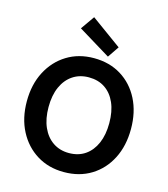

<svg xmlns="http://www.w3.org/2000/svg" viewBox="-137 -1061 1031 1179"><g transform="rotate(15 379.0 -471.5)"><path d="M379 12Q282 12 207.5 -34Q133 -80 90.5 -161.5Q48 -243 48 -350Q48 -457 90.5 -538.5Q133 -620 207.5 -666Q282 -712 379 -712Q478 -712 552.5 -666Q627 -620 668.5 -538.5Q710 -457 710 -350Q710 -243 668.5 -161.5Q627 -80 552.5 -34Q478 12 379 12ZM379 -109Q439 -109 482 -138.5Q525 -168 548.5 -222Q572 -276 572 -350Q572 -425 548.5 -478.5Q525 -532 482 -561Q439 -590 379 -590Q321 -590 277.5 -561Q234 -532 210 -478.5Q186 -425 186 -350Q186 -276 210 -222Q234 -168 277.5 -138.5Q321 -109 379 -109ZM458 -743 253 -868 314 -955 507 -815Z"/></g></svg>

Font: DM Sans 9pt
Style: Bold
Weight: 700
Version: Version 4.004;gftools[0.9.30]